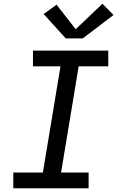

<svg xmlns="http://www.w3.org/2000/svg" viewBox="-20 -1005 640 1025"><path d="M51 0V-84H209L303 -651H156V-735H558V-651H400L306 -84H453V0ZM331 -800 213 -930 282 -980 384 -849 527 -985 586 -925 422 -800Z"/></svg>

Font: Iosevka SS04 Md Ex Obl
Style: Regular
Weight: 500
Width: 7
Italic angle: -9°
Monospace: yes
Designer: Belleve Invis
Foundry: Belleve Invis
Version: Version 19.0.0; ttfautohint (v1.8.4)